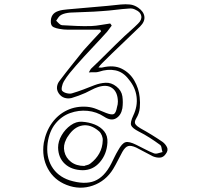

<svg xmlns="http://www.w3.org/2000/svg" viewBox="-20 -815 1040 899"><path d="M449 -676H298Q288 -676 277.5 -677Q267 -678 257 -680Q244 -682 231.5 -687.5Q219 -693 218 -710Q216 -751 252 -763Q263 -767 274 -768.5Q285 -770 295 -771Q358 -777 420.5 -782Q483 -787 546 -794Q568 -796 588 -794Q608 -792 627 -779Q653 -761 656 -737.5Q659 -714 636 -691Q592 -648 547 -605.5Q502 -563 458 -519Q454 -515 450 -510.5Q446 -506 441 -499Q448 -499 452 -498.5Q456 -498 459 -499Q513 -512 550.5 -493Q588 -474 609 -437.5Q630 -401 634 -360Q637 -335 634.5 -309.5Q632 -284 618 -261Q607 -243 614.5 -233Q622 -223 638 -214Q691 -185 742 -150Q755 -140 762 -125.5Q769 -111 756 -94Q745 -78 729 -77Q713 -76 696 -83Q676 -93 657 -103.5Q638 -114 618 -124Q594 -135 580 -131Q566 -127 553 -104Q542 -84 532 -64Q522 -44 510 -24Q475 33 414.5 54Q354 75 292 51Q233 28 204 -25.5Q175 -79 185 -146Q195 -200 223.5 -239.5Q252 -279 294.5 -299Q337 -319 388 -315Q411 -313 433 -304Q455 -295 477 -286Q503 -276 513 -281Q523 -286 528 -314Q530 -320 531 -326.5Q532 -333 532 -340Q531 -384 505.5 -402.5Q480 -421 438 -407Q423 -402 409 -394.5Q395 -387 380 -380Q364 -373 348 -367Q332 -361 315 -356Q298 -352 282 -357Q266 -362 255 -378Q245 -393 247 -409Q249 -425 260 -438Q287 -474 315.5 -509.5Q344 -545 372 -580Q392 -603 412.5 -624.5Q433 -646 453 -668Q452 -672 449 -676ZM496 -705Q498 -703 500 -700Q502 -697 503 -695Q498 -688 492.5 -681Q487 -674 482 -667Q446 -627 409 -588Q372 -549 336 -508Q321 -491 306 -472.5Q291 -454 279 -434Q273 -424 270 -409.5Q267 -395 271 -390Q278 -382 292.5 -378.5Q307 -375 317 -378Q344 -386 370.5 -396Q397 -406 422 -416Q448 -426 474.5 -427.5Q501 -429 525 -410Q549 -391 553 -364Q557 -337 553 -308Q547 -275 523.5 -261Q500 -247 467 -269Q432 -292 390 -296Q348 -300 308 -285.5Q268 -271 239.5 -236Q211 -201 203 -145Q195 -82 222 -36Q249 10 305 29Q376 51 422.5 32.5Q469 14 501 -49Q509 -65 516.5 -80.5Q524 -96 533 -111Q551 -144 567.5 -149Q584 -154 618 -137Q639 -127 659.5 -116Q680 -105 701 -97Q710 -94 720.5 -97.5Q731 -101 741 -103Q738 -111 736.5 -122Q735 -133 729 -137Q706 -154 681 -170Q656 -186 630 -199Q599 -215 594 -228.5Q589 -242 604 -274Q625 -318 619.5 -362Q614 -406 583 -443Q557 -478 520.5 -485.5Q484 -493 443 -479Q434 -476 422 -476.5Q410 -477 396 -476Q404 -491 406 -493Q446 -531 484.5 -569.5Q523 -608 563 -646Q578 -660 594 -674Q610 -688 626 -704Q645 -722 641.5 -740.5Q638 -759 615 -769Q601 -777 584 -775Q553 -773 521 -769Q489 -765 457 -763Q420 -760 383 -759Q346 -758 308 -756Q297 -755 286 -752.5Q275 -750 266 -745Q259 -741 253.5 -733.5Q248 -726 243 -718Q249 -712 256 -705Q263 -698 270 -697Q305 -695 339 -693.5Q373 -692 407 -693Q429 -694 451.5 -698Q474 -702 496 -705ZM367 -18Q315 -19 284 -47.5Q253 -76 252 -124Q252 -153 268.5 -181.5Q285 -210 311 -228.5Q337 -247 364 -245Q396 -243 423.5 -232Q451 -221 468 -200Q485 -179 483 -147Q480 -93 447.5 -55.5Q415 -18 367 -18ZM375 -38Q378 -40 387.5 -42Q397 -44 404 -50Q430 -70 445 -97Q460 -124 461 -157Q462 -168 457 -180.5Q452 -193 444 -200Q405 -234 366 -227.5Q327 -221 299 -178Q297 -175 294.5 -171.5Q292 -168 290 -163Q275 -134 281.5 -105Q288 -76 312.5 -57Q337 -38 375 -38Z"/></svg>

Font: Shizuru
Style: Regular
Weight: 400
Version: Version 1.000